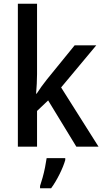

<svg xmlns="http://www.w3.org/2000/svg" viewBox="-20 -780 549 1021"><path d="M177 -386Q177 -362 175.5 -334Q174 -306 172 -282H175Q185 -298 200.5 -319.5Q216 -341 229 -357L377 -539H492L305 -315L504 0H386L236 -246L177 -190V0H75V-760H177ZM327 71Q318 103 297 145.5Q276 188 252 221H193V209Q199 191 206.5 164.5Q214 138 219.5 110Q225 82 228 61H327Z"/></svg>

Font: Noto Sans Ethiopic SemiCondensed Medium
Style: Regular
Weight: 500
Width: 4
Designer: Monotype Design Team
Foundry: Monotype Imaging Inc.
Version: Version 2.102; ttfautohint (v1.8.4.7-5d5b)